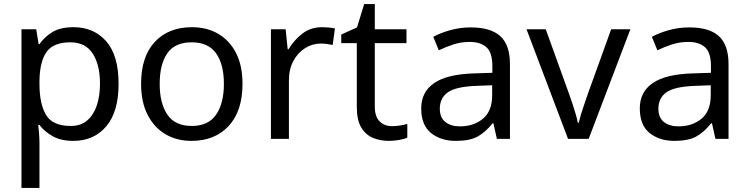

<svg xmlns="http://www.w3.org/2000/svg" viewBox="-20 -679 3664 939"><path d="M340 -546Q439 -546 499.5 -477Q560 -408 560 -269Q560 -132 499.5 -61Q439 10 339 10Q277 10 236.5 -13.5Q196 -37 173 -68H167Q169 -51 171 -25Q173 1 173 20V240H85V-536H157L169 -463H173Q197 -498 236 -522Q275 -546 340 -546ZM324 -472Q242 -472 208.5 -426Q175 -380 173 -286V-269Q173 -170 205.5 -116.5Q238 -63 326 -63Q375 -63 406.5 -90Q438 -117 453.5 -163.5Q469 -210 469 -270Q469 -362 433.5 -417Q398 -472 324 -472Z M1166 -269Q1166 -136 1098.5 -63Q1031 10 916 10Q845 10 789.5 -22.5Q734 -55 702 -117.5Q670 -180 670 -269Q670 -402 737 -474Q804 -546 919 -546Q992 -546 1047.5 -513.5Q1103 -481 1134.5 -419.5Q1166 -358 1166 -269ZM761 -269Q761 -174 798.5 -118.5Q836 -63 918 -63Q999 -63 1037 -118.5Q1075 -174 1075 -269Q1075 -364 1037 -418Q999 -472 917 -472Q835 -472 798 -418Q761 -364 761 -269Z M1555 -546Q1570 -546 1587.5 -544.5Q1605 -543 1618 -540L1607 -459Q1594 -462 1578.5 -464Q1563 -466 1549 -466Q1508 -466 1472 -443.5Q1436 -421 1414.5 -380.5Q1393 -340 1393 -286V0H1305V-536H1377L1387 -438H1391Q1417 -482 1458 -514Q1499 -546 1555 -546Z M1897 -62Q1917 -62 1938 -65.5Q1959 -69 1972 -73V-6Q1958 1 1932 5.5Q1906 10 1882 10Q1840 10 1804.5 -4.5Q1769 -19 1747 -55Q1725 -91 1725 -156V-468H1649V-510L1726 -545L1761 -659H1813V-536H1968V-468H1813V-158Q1813 -109 1836.5 -85.5Q1860 -62 1897 -62Z M2282 -545Q2380 -545 2427 -502Q2474 -459 2474 -365V0H2410L2393 -76H2389Q2354 -32 2315.5 -11Q2277 10 2209 10Q2136 10 2088 -28.5Q2040 -67 2040 -149Q2040 -229 2103 -272.5Q2166 -316 2297 -320L2388 -323V-355Q2388 -422 2359 -448Q2330 -474 2277 -474Q2235 -474 2197 -461.5Q2159 -449 2126 -433L2099 -499Q2134 -518 2182 -531.5Q2230 -545 2282 -545ZM2308 -259Q2208 -255 2169.5 -227Q2131 -199 2131 -148Q2131 -103 2158.5 -82Q2186 -61 2229 -61Q2297 -61 2342 -98.5Q2387 -136 2387 -214V-262Z M2758 0 2555 -536H2649L2763 -220Q2771 -198 2780 -171Q2789 -144 2796 -119.5Q2803 -95 2806 -78H2810Q2814 -95 2821.5 -120Q2829 -145 2838.5 -172Q2848 -199 2855 -220L2969 -536H3063L2859 0Z M3351 -545Q3449 -545 3496 -502Q3543 -459 3543 -365V0H3479L3462 -76H3458Q3423 -32 3384.5 -11Q3346 10 3278 10Q3205 10 3157 -28.5Q3109 -67 3109 -149Q3109 -229 3172 -272.5Q3235 -316 3366 -320L3457 -323V-355Q3457 -422 3428 -448Q3399 -474 3346 -474Q3304 -474 3266 -461.5Q3228 -449 3195 -433L3168 -499Q3203 -518 3251 -531.5Q3299 -545 3351 -545ZM3377 -259Q3277 -255 3238.5 -227Q3200 -199 3200 -148Q3200 -103 3227.5 -82Q3255 -61 3298 -61Q3366 -61 3411 -98.5Q3456 -136 3456 -214V-262Z"/></svg>

Font: Noto Sans Medefaidrin
Style: Regular
Weight: 400
Designer: Dalton Maag Ltd
Foundry: Dalton Maag Ltd
Version: Version 1.002; ttfautohint (v1.8.4.7-5d5b)